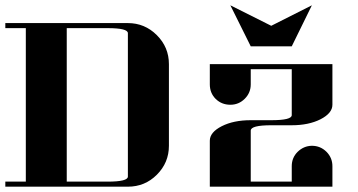

<svg xmlns="http://www.w3.org/2000/svg" viewBox="-20 -702 1347 722"><path d="M769 0V-172.9Q769 -204.6 814 -227.5Q858.4 -250 922.9 -250H1000Q1077.1 -250 1077.1 -269V-441.9H922.9V-384.8Q922.9 -353 900.4 -330.6Q877.9 -308.1 846.2 -308.1Q813.5 -308.1 791 -330.1Q769 -352.1 769 -384.8V-460.9H1230V-308.1Q1230 -276.4 1185.1 -253.4Q1140.6 -231 1077.1 -231H1000Q922.9 -231 922.9 -210.9V-19H1077.1V-77.1Q1077.1 -108.9 1099.1 -130.9Q1122.1 -153.3 1152.8 -153.8Q1185.1 -153.8 1208 -130.9Q1230 -108.4 1230 -77.1V0ZM846.2 -682.1 1000 -605 1152.8 -682.1 1077.1 -527.8H922.9ZM0 0V-19H77.1V-596.2H0V-615.2H460.9Q524.4 -615.2 569.8 -569.8Q615.2 -524.4 615.2 -460.9V-153.8Q615.2 -90.3 569.8 -44.9Q524.9 0 460.9 0ZM231 -19H384.8Q460.9 -19 460.9 -38.1V-577.1Q460.9 -596.2 384.8 -596.2H231Z"/></svg>

Font: Hjet
Style: Regular
Weight: 400
Designer: T. Christopher White
Version: Version 1.2